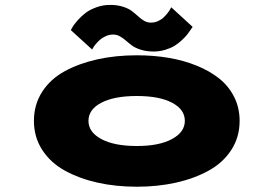

<svg xmlns="http://www.w3.org/2000/svg" viewBox="-20 -732 1090 764"><path d="M592 -527Q563 -527 540.8 -534Q518.5 -541 505 -551Q491.5 -561 480.5 -570.8Q469.5 -580.5 457 -587.5Q444.5 -594.5 430 -594.5Q415 -594.5 401 -588.2Q387 -582 377.5 -573.5Q368 -565 360.8 -556.2Q353.5 -547.5 350 -541L346.5 -535L262 -612Q264.5 -618 270.5 -627.5Q276.5 -637 290.2 -652.5Q304 -668 320.8 -680.8Q337.5 -693.5 363.5 -703Q389.5 -712.5 418 -712.5Q447 -712.5 469.5 -705.2Q492 -698 505.5 -687.5Q519 -677 530 -666.8Q541 -656.5 553.5 -649.2Q566 -642 580.5 -642Q595.5 -642 609.2 -648.2Q623 -654.5 632 -663.5Q641 -672.5 648 -681.5Q655 -690.5 658 -697L661.5 -703L746.5 -625Q746 -624.5 738.8 -613.8Q731.5 -603 724.5 -594Q717.5 -585 703.2 -571.8Q689 -558.5 674.2 -549.5Q659.5 -540.5 637.5 -533.8Q615.5 -527 592 -527ZM524.5 11Q441 11 368.2 -5.2Q295.5 -21.5 238.2 -53Q181 -84.5 148 -135.5Q115 -186.5 115 -251Q115 -316 148 -367Q181 -418 238.2 -449Q295.5 -480 368 -496Q440.5 -512 524.5 -512Q590.5 -512 650.2 -502Q710 -492 762 -471Q814 -450 852 -419.8Q890 -389.5 911.8 -346.2Q933.5 -303 933.5 -251Q933.5 -186.5 900.5 -135.5Q867.5 -84.5 810.2 -53Q753 -21.5 680.2 -5.2Q607.5 11 524.5 11ZM524.5 -151Q613.5 -151 664.5 -178.8Q715.5 -206.5 715.5 -251Q715.5 -296.5 664.8 -323.2Q614 -350 524.5 -350Q434.5 -350 383.2 -323.2Q332 -296.5 332 -251Q332 -206 383.5 -178.5Q435 -151 524.5 -151Z"/></svg>

Font: League Mono Extended ExtraBold
Style: Regular
Weight: 800
Width: 9
Designer: Tyler Finck
Foundry: The League of Moveable Type / Tyler Finck
Version: Version 2.210